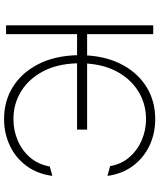

<svg xmlns="http://www.w3.org/2000/svg" viewBox="61 -838 787 949"><g transform="rotate(90 454.5 -363.5)"><path d="M620.7 -400.6V-350.9H293Q295.5 -252.5 333.1 -182Q370.7 -111.5 432.4 -73.9Q494 -36.2 568.2 -36.6Q623.6 -36.2 673.3 -57.2Q723 -78.1 757.8 -118.3Q792.6 -158.4 802.9 -215.9L849.4 -229Q839.5 -153.8 799.4 -100.1Q759.2 -46.5 699 -18.3Q638.8 9.9 568.2 9.9Q478.3 9.9 408 -34.6Q337.7 -79.2 296.7 -160.2Q255.7 -241.1 252.8 -350.9H148.8V0H105.1V-727.3H148.8V-400.6H253.9Q260.7 -503.6 302.4 -579Q344.1 -654.5 412.6 -695.8Q481.2 -737.2 568.2 -737.2Q640.3 -737.2 700.3 -708.6Q760.3 -680 799.9 -627.1Q839.5 -574.2 849.4 -501.1L801.1 -514.2Q790.8 -571.4 756 -610.8Q721.2 -650.2 672.1 -671Q622.9 -691.8 568.2 -691.8Q496.8 -691.8 437 -657Q377.1 -622.2 339 -557Q300.8 -491.8 294 -400.6Z"/></g></svg>

Font: Inter Extra Light BETA
Style: Regular
Weight: 200
Designer: Rasmus Andersson
Foundry: rsms
Version: Version 3.011;git-f93a4a705